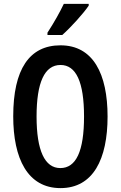

<svg xmlns="http://www.w3.org/2000/svg" viewBox="-20 -1023 620 987"><path d="M436 -994V-1003H308C287 -959 259 -909 224 -855V-843H300C345 -883 410 -955 436 -994ZM533 -424C533 -643 459 -790 291 -790C131 -790 48 -667 48 -425C48 -208 122 -56 291 -56C459 -56 533 -205 533 -424ZM168 -424C168 -599 209 -689 291 -689C371 -689 412 -602 412 -424C412 -245 371 -159 290 -159C210 -159 168 -249 168 -424Z"/></svg>

Font: Noto Sans Malayalam UI ExtraCondensed SemiBold
Style: Regular
Weight: 600
Width: 2
Designer: Jelle Bosma - Monotype Design Team
Foundry: Monotype Imaging Inc.
Version: Version 2.104